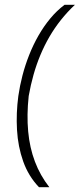

<svg xmlns="http://www.w3.org/2000/svg" viewBox="-20 -720 332 796"><path d="M141.5 56Q98 10.5 76.2 -50.8Q54.5 -112 50.5 -181.5Q46.5 -251 56 -322Q62 -364 73.2 -407.2Q84.5 -450.5 101 -492.2Q117.5 -534 139.5 -572.5Q161.5 -611 188.5 -643.5Q215.5 -676 247.5 -700H290.5Q259 -670.5 232.8 -637.5Q206.5 -604.5 185.2 -568Q164 -531.5 147.5 -492Q131 -452.5 119 -410Q107 -367.5 99 -322Q90.5 -243 96.8 -175.2Q103 -107.5 124.8 -50Q146.5 7.5 184.5 56Z"/></svg>

Font: Urbanist ExtraLight
Style: Italic
Weight: 250
Version: Version 1.303